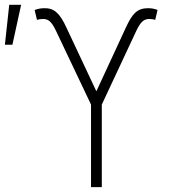

<svg xmlns="http://www.w3.org/2000/svg" viewBox="-33 -771 733 791"><path d="M342 0H386.4V-340.2L528.8 -644.5C547.6 -683.9 561.4 -692.8 582.7 -692.8C590.9 -692.8 599.4 -691.4 606.5 -689.3L616.1 -730.1C601.6 -735.4 590.6 -737.2 576.3 -737.2C532 -737.2 511.4 -713.8 485.8 -658L364 -394.9L240.4 -658C212.7 -718 188.9 -738.3 148.8 -737.2C135.3 -736.9 123.9 -735.1 109.7 -729.8L119.3 -689.3C126.1 -691.4 135.3 -692.8 143.8 -692.8C165.1 -692.8 178.3 -684.3 197.4 -644.5L342 -340.2ZM-12.8 -586.6H18.1L54 -751.1H5Z"/></svg>

Font: Karasuma Gothic
Style: Thin
Weight: 200
Designer: Rasmus Andersson / Ryoko Ishizuka
Foundry: rsms
Version: Version 1.00